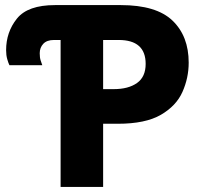

<svg xmlns="http://www.w3.org/2000/svg" viewBox="-20 -734 803 754"><path d="M218 0H385V-248H443Q551 -248 611.5 -283Q672 -318 696.5 -373Q721 -428 721 -488Q721 -592 657.5 -653Q594 -714 454 -714H196Q89 -714 46.5 -661Q4 -608 4 -537Q4 -517 8.5 -501.5Q13 -486 17 -478H146Q143 -486 139.5 -497Q136 -508 136 -525Q136 -547 150 -562Q164 -577 192 -577H218ZM385 -384V-577H446Q552 -577 552 -483Q552 -432 518 -408Q484 -384 427 -384Z"/></svg>

Font: Noto Sans UI Extra
Style: Regular
Weight: 800
Designer: Monotype Design Team
Foundry: Monotype Imaging Inc.
Version: Version 1.901